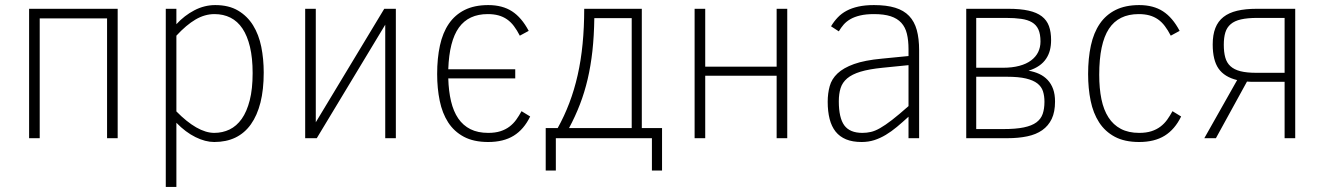

<svg xmlns="http://www.w3.org/2000/svg" viewBox="-20 -547 5242 760"><path d="M403.8 0V-474.1H137.2V0H95.2V-512.2H445.8V0Z M1023.9 -259.8Q1023.9 -192.4 1011 -141.1Q998 -89.8 973.1 -54.9Q948.2 -20 911.9 -2.4Q875.5 15.1 828.1 15.1Q793 15.1 753.9 -4.2Q714.8 -23.4 678.2 -61V192.9H636.2V-512.2H678.2V-451.2Q710 -485.8 749.5 -506.3Q789.1 -526.9 832 -526.9Q885.7 -526.9 922.4 -505.1Q959 -483.4 981.7 -446.8Q1004.4 -410.2 1014.2 -361.8Q1023.9 -313.5 1023.9 -259.8ZM980 -257.8Q980 -317.4 969.5 -361.3Q959 -405.3 939.7 -434.1Q920.4 -462.9 892.3 -477.1Q864.3 -491.2 829.1 -491.2Q790.5 -491.2 753.9 -469.7Q717.3 -448.2 678.2 -405.8V-106Q718.8 -64.5 756.8 -42.7Q794.9 -21 828.1 -21Q860.8 -21 888.7 -34.4Q916.5 -47.9 936.8 -76.4Q957 -105 968.5 -149.9Q980 -194.8 980 -257.8Z M1233.9 0H1188V-512.2H1230V-63L1501 -512.2H1546.9V0H1504.9V-449.2Z M2078.6 -85.9Q2053.7 -34.7 2013.4 -9.8Q1973.1 15.1 1912.6 15.1Q1855 15.1 1816.2 -5.6Q1777.3 -26.4 1753.9 -62.7Q1730.5 -99.1 1720.5 -148.2Q1710.4 -197.3 1710.4 -253.9Q1710.4 -316.4 1721.4 -366.9Q1732.4 -417.5 1756.6 -452.9Q1780.8 -488.3 1819.3 -507.6Q1857.9 -526.9 1912.6 -526.9Q1968.8 -526.9 2006.8 -502.2Q2044.9 -477.5 2072.8 -424.8L2037.6 -405.8Q2026.4 -427.7 2014.2 -443.8Q2002 -460 1986.8 -470.5Q1971.7 -481 1953.1 -486.1Q1934.6 -491.2 1910.6 -491.2Q1835 -491.2 1796.6 -438Q1758.3 -384.8 1754.4 -272.9H2019.5V-236.8H1754.4Q1755.9 -186 1765.4 -146Q1774.9 -106 1793.9 -78.1Q1813 -50.3 1842.3 -35.6Q1871.6 -21 1912.6 -21Q1940.4 -21 1960.9 -27.6Q1981.4 -34.2 1996.8 -45.9Q2012.2 -57.6 2023.4 -73.2Q2034.7 -88.9 2044.4 -106.9Z M2140.1 127.9V-40H2187.5Q2213.9 -87.4 2233.6 -139.4Q2253.4 -191.4 2266.6 -249.8Q2279.8 -308.1 2286.1 -373.3Q2292.5 -438.5 2292.5 -512.2H2520.5V-40H2600.6V127.9H2560.5V0H2180.2V127.9ZM2480.5 -475.1H2332.5Q2331.5 -404.8 2325 -345.5Q2318.4 -286.1 2306.2 -233.9Q2293.9 -181.6 2275.6 -134Q2257.3 -86.4 2232.4 -40H2480.5Z M3096.2 0H3054.2V-247.1H2771.5V0H2729.5V-512.2H2771.5V-283.2H3054.2V-512.2H3096.2Z M3576.2 0V-85Q3552.2 -63 3530.3 -44.7Q3508.3 -26.4 3486.3 -13.2Q3464.4 0 3440.9 7.6Q3417.5 15.1 3390.6 15.1Q3354.5 15.1 3329.1 4.6Q3303.7 -5.9 3287.6 -26.1Q3271.5 -46.4 3263.9 -76.2Q3256.3 -106 3256.3 -144Q3256.3 -177.2 3264.2 -205.8Q3272 -234.4 3295.2 -256.3Q3318.4 -278.3 3360.6 -293.5Q3402.8 -308.6 3471.2 -314.9L3576.2 -325.2V-352.1Q3576.2 -387.2 3569.8 -413.3Q3563.5 -439.5 3547.6 -456.8Q3531.7 -474.1 3505.4 -482.7Q3479 -491.2 3439.5 -491.2Q3407.7 -491.2 3385 -485.8Q3362.3 -480.5 3346.2 -471.2Q3330.1 -461.9 3319.3 -449.5Q3308.6 -437 3300.3 -422.9L3269.5 -442.9Q3281.2 -462.4 3296.1 -478Q3311 -493.7 3331.1 -504.4Q3351.1 -515.1 3377.7 -521Q3404.3 -526.9 3439.5 -526.9Q3489.3 -526.9 3523.4 -516.4Q3557.6 -505.9 3578.6 -483.9Q3599.6 -461.9 3608.9 -428.2Q3618.2 -394.5 3618.2 -348.1V0ZM3576.2 -289.1 3473.6 -278.8Q3419.9 -273.4 3386.2 -263.2Q3352.5 -252.9 3333.5 -236.8Q3314.5 -220.7 3307.4 -198.2Q3300.3 -175.8 3300.3 -146Q3300.3 -80.6 3322 -50.8Q3343.8 -21 3393.6 -21Q3410.6 -21 3427 -24.7Q3443.4 -28.3 3463.6 -39.8Q3483.9 -51.3 3510.7 -72Q3537.6 -92.8 3576.2 -127Z M4156.2 -145Q4156.2 -104 4143.1 -76.4Q4129.9 -48.8 4105.5 -31.7Q4081.1 -14.6 4046.1 -7.3Q4011.2 0 3968.3 0H3804.7V-512.2H3971.7Q4019 -512.2 4051.5 -504.9Q4084 -497.6 4103.8 -482.4Q4123.5 -467.3 4132.1 -443.8Q4140.6 -420.4 4140.6 -388.2Q4140.6 -367.2 4136 -348.6Q4131.3 -330.1 4120.8 -314.5Q4110.4 -298.8 4093.3 -286.9Q4076.2 -274.9 4051.3 -267.1Q4074.7 -263.2 4094 -254.2Q4113.3 -245.1 4127.2 -230.2Q4141.1 -215.3 4148.7 -194.3Q4156.2 -173.3 4156.2 -145ZM4098.6 -382.8Q4098.6 -412.1 4090.3 -430.4Q4082 -448.7 4064.9 -458.7Q4047.9 -468.8 4022.2 -472.4Q3996.6 -476.1 3961.4 -476.1H3844.2V-278.8H3949.7Q3986.8 -278.8 4014.9 -286.4Q4043 -293.9 4061.5 -307.9Q4080.1 -321.8 4089.4 -340.8Q4098.6 -359.9 4098.6 -382.8ZM4114.3 -144Q4114.3 -167.5 4108.4 -185.8Q4102.5 -204.1 4086.2 -216.8Q4069.8 -229.5 4041 -236.3Q4012.2 -243.2 3966.3 -243.2H3844.2V-36.1H3950.7Q4001 -36.1 4032.7 -42.7Q4064.5 -49.3 4082.5 -62.7Q4100.6 -76.2 4107.4 -96.4Q4114.3 -116.7 4114.3 -144Z M4655.3 -85.9Q4630.4 -34.7 4590.1 -9.8Q4549.8 15.1 4489.3 15.1Q4431.6 15.1 4392.8 -5.6Q4354 -26.4 4330.6 -62.7Q4307.1 -99.1 4297.1 -148.2Q4287.1 -197.3 4287.1 -253.9Q4287.1 -316.4 4298.1 -366.9Q4309.1 -417.5 4333.3 -452.9Q4357.4 -488.3 4396 -507.6Q4434.6 -526.9 4489.3 -526.9Q4545.4 -526.9 4583.5 -502.2Q4621.6 -477.5 4649.4 -424.8L4614.3 -405.8Q4603 -427.7 4590.8 -443.8Q4578.6 -460 4563.5 -470.5Q4548.3 -481 4529.8 -486.1Q4511.2 -491.2 4487.3 -491.2Q4407.7 -491.2 4369.4 -432.9Q4331.1 -374.5 4331.1 -251Q4331.1 -197.3 4339.8 -154.5Q4348.6 -111.8 4367.7 -82.3Q4386.7 -52.7 4416.7 -36.9Q4446.8 -21 4489.3 -21Q4517.1 -21 4537.6 -27.6Q4558.1 -34.2 4573.5 -45.9Q4588.9 -57.6 4600.1 -73.2Q4611.3 -88.9 4621.1 -106.9Z M4953.1 -223.1Q4943.4 -223.1 4934.3 -223.1Q4925.3 -223.1 4916 -224.1L4793 0H4747.1L4877 -230Q4826.7 -242.2 4803.5 -275.4Q4780.3 -308.6 4780.3 -371.1Q4780.3 -409.2 4790.8 -436Q4801.3 -462.9 4822.8 -479.7Q4844.2 -496.6 4877 -504.4Q4909.7 -512.2 4954.1 -512.2H5106.9V0H5064.9V-223.1ZM4824.2 -370.1Q4824.2 -340.3 4830.1 -319.3Q4835.9 -298.3 4850.6 -284.9Q4865.2 -271.5 4890.1 -265.1Q4915 -258.8 4953.1 -258.8H5064.9V-476.1H4957Q4918 -476.1 4892.3 -470.2Q4866.7 -464.4 4851.6 -451.4Q4836.4 -438.5 4830.3 -418.5Q4824.2 -398.4 4824.2 -370.1Z"/></svg>

Font: Clear Sans Thin
Style: Regular
Weight: 250
Foundry: Intel Corporation
Version: Version 1.00